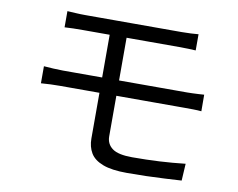

<svg xmlns="http://www.w3.org/2000/svg" viewBox="-79 -814 1157 934"><g transform="rotate(10 500.0 -347.5)"><path d="M181.2 -710Q201.2 -709 223.5 -707.6Q245.7 -706.2 271.3 -706.2Q289.2 -706.2 325.5 -706.2Q361.7 -706.2 409.1 -706.2Q456.6 -706.2 507.9 -706.2Q559.2 -706.2 606.9 -706.2Q654.7 -706.2 691.6 -706.2Q728.6 -706.2 746.5 -706.2Q771.3 -706.2 791.7 -707.4Q812.1 -708.6 828.9 -710V-630.1Q811.4 -631.1 792.3 -631.8Q773.3 -632.5 746.5 -632.5Q728.6 -632.5 690.5 -632.5Q652.3 -632.5 602.8 -632.5Q553.4 -632.5 500.9 -632.5Q448.4 -632.5 401 -632.5Q353.5 -632.5 319 -632.5Q284.5 -632.5 271.3 -632.5Q245.7 -632.5 223.5 -632Q201.2 -631.5 181.2 -630.1ZM487.1 -388.8Q487.1 -360.7 487.1 -324.5Q487.1 -288.4 487.1 -252.4Q487.1 -216.5 487.1 -187.7Q487.1 -159 487.1 -145.4Q487.1 -107.9 516.1 -86.3Q545.2 -64.6 614.2 -64.6Q685.3 -64.6 748.9 -68Q812.4 -71.4 876.5 -78.6L871.6 5.2Q832.9 7.5 788.8 9.9Q744.8 12.3 697.7 13.6Q650.7 14.9 602.5 14.9Q527.5 14.9 483.7 -1.7Q439.8 -18.3 421.7 -48.8Q403.6 -79.2 403.6 -120Q403.6 -147.2 403.6 -181.6Q403.6 -216 403.6 -253.4Q403.6 -290.8 403.6 -326.5Q403.6 -362.1 403.6 -391.7Q403.6 -403.9 403.6 -430.5Q403.6 -457.1 403.6 -490.5Q403.6 -523.8 403.6 -557Q403.6 -590.2 403.6 -616.8Q403.6 -643.5 403.6 -655.7L487.1 -655.1Q487.1 -642.9 487.1 -615.2Q487.1 -587.5 487.1 -552.3Q487.1 -517.1 487.1 -482.8Q487.1 -448.6 487.1 -422.9Q487.1 -397.3 487.1 -388.8ZM115.2 -426.2Q136 -424.6 162.7 -423Q189.3 -421.5 209.5 -421.5Q224.8 -421.5 262.4 -421.5Q300.1 -421.5 351.6 -421.5Q403.1 -421.5 461.8 -421.5Q520.5 -421.5 578.5 -421.5Q636.6 -421.5 687.6 -421.5Q738.5 -421.5 774.4 -421.5Q810.2 -421.5 824 -421.5Q835 -421.5 849.9 -422.1Q864.8 -422.8 880.5 -423.5Q896.1 -424.2 907 -425.2L907.4 -343.4Q890.3 -345.2 866.4 -345.5Q842.5 -345.8 825.5 -345.8Q811.4 -345.8 775.1 -345.8Q738.9 -345.8 687.8 -345.8Q636.6 -345.8 578.1 -345.8Q519.7 -345.8 461 -345.8Q402.4 -345.8 351 -345.8Q299.7 -345.8 262.2 -345.8Q224.8 -345.8 209.5 -345.8Q190.5 -345.8 163.4 -344.9Q136.2 -344 115.2 -342Z"/></g></svg>

Font: Noto Sans SC Thin
Style: Regular
Weight: 100
Designer: Ryoko NISHIZUKA 西塚涼子 (kana, bopomofo & ideographs); Paul D. Hunt (Latin, Greek & Cyrillic); Sandoll Communications 산돌커뮤니
Foundry: Adobe
Version: Version 2.004-H2;hotconv 1.0.118;makeotfexe 2.5.65603